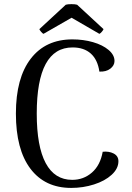

<svg xmlns="http://www.w3.org/2000/svg" viewBox="-20 -898 640 931"><path d="M354 -875 481.9 -756.8Q481 -752.4 473.9 -744.1Q466.8 -735.8 461.9 -733.9L327.1 -812L190.9 -733.9Q186 -735.8 179.2 -743.9Q172.4 -752 170.9 -756.8L298.8 -875Q308.1 -877.9 326.4 -877.9Q344.7 -877.9 354 -875ZM325.2 13.2Q197.8 13.2 127.4 -80.1Q57.1 -173.3 57.1 -347.2Q57.1 -520 129.2 -613.5Q201.2 -707 331.1 -707Q384.3 -707 430.9 -693.6Q477.5 -680.2 506.3 -656Q535.2 -631.8 535.2 -602.1Q535.2 -580.6 514.9 -564.9Q494.6 -549.3 461.9 -550.8Q453.6 -608.4 420.4 -638.2Q387.2 -668 332 -668Q158.2 -668 158.2 -347.2Q158.2 -188 201.7 -106.9Q245.1 -25.9 330.1 -25.9Q385.3 -25.9 425.8 -61.3Q466.3 -96.7 478 -162.1Q508.3 -165.5 531.2 -153.6Q554.2 -141.6 554.2 -116.2Q554.2 -80.6 521.5 -50.5Q488.8 -20.5 436 -3.7Q383.3 13.2 325.2 13.2Z"/></svg>

Font: Arima Madurai Medium
Style: Regular
Weight: 500
Designer: Joana Correia and Natanael Gama
Foundry: NDISCOVER
Version: Version 1.019;PS 001.019;hotconv 1.0.88;makeotf.lib2.5.64775